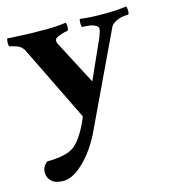

<svg xmlns="http://www.w3.org/2000/svg" viewBox="-98 -465 659 733"><g transform="rotate(-15 232.0 -98.5)"><path d="M284 -389.3Q321.3 -384 375.3 -384Q429.3 -384 466.7 -389.3Q469.3 -386.7 470 -374.7Q470.7 -362.7 466.7 -357.3Q436 -357.3 418 -347.3Q400 -337.3 396 -328L217.3 49.3Q178.7 124 129.3 164Q94.7 192 64 192Q33.3 192 18 178Q2.7 164 2.7 142Q2.7 120 22.7 104Q74.7 104 108 92Q141.3 80 168 34.7Q181.3 14.7 198.7 -26.7L53.3 -324Q44 -344 23.3 -350.7Q2.7 -357.3 -2.7 -357.3Q-6.7 -362.7 -6 -374Q-5.3 -385.3 -2.7 -389.3Q6.7 -388 38 -386.7Q69.3 -385.3 86 -384.7Q102.7 -384 148.7 -384Q194.7 -384 226.7 -389.3Q230.7 -386.7 230.7 -374Q230.7 -361.3 226.7 -357.3Q218.7 -357.3 202.7 -352Q174.7 -344 174.7 -333.3V-328Q174.7 -324 177.3 -320L268 -146.7L337.3 -301.3Q346.7 -325.3 346.7 -333.3Q346.7 -341.3 338 -346.7Q329.3 -352 317.3 -354.7Q298.7 -357.3 284 -357.3Q281.3 -360 281.3 -372.7Q281.3 -385.3 284 -389.3Z"/></g></svg>

Font: Ramaraja
Style: Regular
Weight: 400
Designer: Appaji Ambarisha Darbha
Foundry: Andhrapradesh Society for Knowledge Networks
Version: Version 1.0.4; ttfautohint (v1.2.25-373a) -l 7 -r 28 -G 50 -